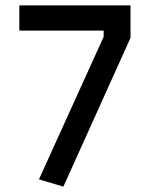

<svg xmlns="http://www.w3.org/2000/svg" viewBox="-20 -681 570 715"><path d="M52 -661H466V-540L216 14L125 -13L366 -544V-567H52Z"/></svg>

Font: Panefresco 600wt
Style: Regular
Weight: 600
Designer: Campivisivi
Foundry: Campivisivi & Chank Co
Version: Version 1.001